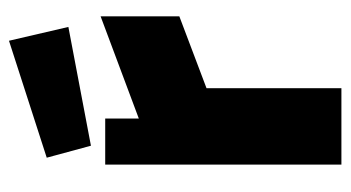

<svg xmlns="http://www.w3.org/2000/svg" viewBox="-192 -570 762 417"><g transform="rotate(-90 188.5 -361.0)"><path d="M40 -513H140V-440L362 -523V-352L206 -293V0H40ZM55 -640 309 -722 339 -593 81 -544Z"/></g></svg>

Font: Lineal Heavy
Style: Regular
Weight: 900
Designer: Created by Frank Adebiaye with contributions from Anton Moglia & Ariel Martín Pérez
Created by Frank ADEBIAYE with FontF
Foundry: Velvetyne Type Foundry
Version: Version 2.000